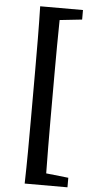

<svg xmlns="http://www.w3.org/2000/svg" viewBox="-59 -750 451 943"><g transform="rotate(5 166.5 -278.0)"><path d="M103 -158V-398Q103 -477 102.5 -556.5Q102 -636 100 -715H311V-668L201 -656Q200 -593 199.5 -528Q199 -463 199 -398V-158Q199 -94 199.5 -29.5Q200 35 201 100L311 112V159H100Q102 82 102.5 2Q103 -78 103 -158Z"/></g></svg>

Font: Source Serif Pro Semibold
Style: Regular
Weight: 600
Designer: Frank Grießhammer
Foundry: Adobe Systems Incorporated
Version: Version 3.000;hotconv 1.0.109;makeotfexe 2.5.65596